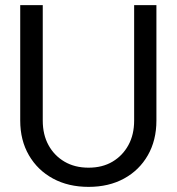

<svg xmlns="http://www.w3.org/2000/svg" viewBox="-20 -718 690 750"><path d="M326 12Q247 12 187 -20.5Q127 -53 93 -111.5Q59 -170 59 -247V-698H147V-247Q147 -192 169.5 -151Q192 -110 232 -86.5Q272 -63 326 -63Q380 -63 419.5 -86.5Q459 -110 481.5 -151Q504 -192 504 -247V-698H591V-247Q591 -170 557.5 -111.5Q524 -53 464.5 -20.5Q405 12 326 12Z"/></svg>

Font: Azeret Mono Light
Style: Regular
Weight: 300
Designer: Martin Vácha
Foundry: Displaay
Version: Version 1.002